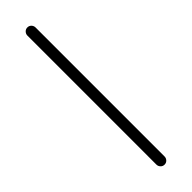

<svg xmlns="http://www.w3.org/2000/svg" viewBox="101 -759 798 798"><g transform="rotate(45 500.0 -360.0)"><path d="M121.1 -335.9Q111.3 -335.9 104 -342.8Q96.7 -349.6 96.7 -359.9Q96.7 -370.1 104 -377Q111.3 -383.8 121.1 -383.8H878.9Q888.7 -383.8 896 -377Q903.3 -370.1 903.3 -359.9Q903.3 -349.6 896 -342.8Q888.7 -335.9 878.9 -335.9Z"/></g></svg>

Font: Rounded-X Mgen+ 1m light
Style: Regular
Weight: 200
Designer: [Source Han Sans]
Ryoko NISHIZUKA  (kana & ideographs); Paul D. Hunt (Latin, Greek & Cyrillic); Wenlong ZHANG  (bopomofo
Version: Version 1.059.20150602